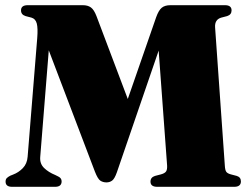

<svg xmlns="http://www.w3.org/2000/svg" viewBox="-20 -720 967 740"><path d="M217.5 -21Q217.5 0 192.5 0H26.5Q1.5 0 1.5 -20Q1.5 -29.5 6.8 -34.2Q12 -39 20 -43L30 -47Q51.5 -55 68 -72Q84.5 -89 86.5 -116L123.5 -573.5Q126.5 -611 121.8 -629.2Q117 -647.5 101.5 -652L78.5 -658Q61 -663.5 61 -680Q61 -700 87 -700H299Q318.5 -700 330.5 -691.2Q342.5 -682.5 352 -657.5L472.5 -338.5L582 -654Q591.5 -680.5 603.5 -690.2Q615.5 -700 637 -700H847Q872.5 -700 872.5 -680Q872.5 -663.5 855.5 -658L832.5 -652Q807 -644.5 809 -614.5L846.5 -82Q847.5 -64.5 852 -58Q856.5 -51.5 869.5 -48L892.5 -42Q908.5 -37 908.5 -21Q908.5 0 883 0H586Q560 0 560 -20Q560 -36.5 577.5 -42L600.5 -48Q615 -52 620 -59.2Q625 -66.5 624 -82.5L591.5 -525L430.5 -56Q421.5 -30.5 412 -23.8Q402.5 -17 390.5 -17Q377 -17 367 -23.5Q357 -30 346 -58L168 -526L135 -114.5Q133 -89 150 -72.5Q167 -56 193 -45.5L205 -39.5Q217.5 -33.5 217.5 -21Z"/></svg>

Font: Fraunces 72pt Black
Style: Regular
Weight: 900
Version: Version 1.000;[0bf87f6ff]